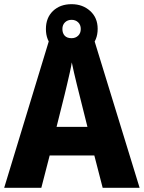

<svg xmlns="http://www.w3.org/2000/svg" viewBox="-20 -900 689 920"><path d="M472 0 432 -155H218L178 0H0L218 -716H429L649 0ZM360 -448Q355 -468 348 -496Q341 -524 334.5 -552.5Q328 -581 324 -601Q321 -581 314.5 -552.5Q308 -524 301.5 -496Q295 -468 290 -448L251 -292H399ZM323 -642Q268 -642 234 -674.5Q200 -707 200 -761Q200 -815 234 -847.5Q268 -880 323 -880Q376 -880 412 -847.5Q448 -815 448 -762Q448 -707 412.5 -674.5Q377 -642 323 -642ZM323 -717Q342 -717 354.5 -729Q367 -741 367 -761Q367 -781 354.5 -793Q342 -805 323 -805Q304 -805 291.5 -793Q279 -781 279 -761Q279 -741 290 -729Q301 -717 323 -717Z"/></svg>

Font: Noto Sans Ethiopic SemiCondensed ExtraBold
Style: Regular
Weight: 800
Width: 4
Designer: Monotype Design Team
Foundry: Monotype Imaging Inc.
Version: Version 2.102; ttfautohint (v1.8.4.7-5d5b)